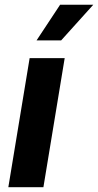

<svg xmlns="http://www.w3.org/2000/svg" viewBox="-20 -777 407 797"><path d="M14.6 0 103 -535.6H248.5L160.2 0ZM131.8 -609.4 229.5 -757.3H367.2L233.9 -609.4Z"/></svg>

Font: Inter 20pt
Style: Bold Italic
Weight: 700
Italic angle: -9.3988°
Version: Version 4.001;git-66647c0bb